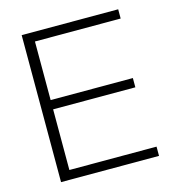

<svg xmlns="http://www.w3.org/2000/svg" viewBox="-104 -789 818 881"><g transform="rotate(-15 304.5 -349.0)"><path d="M536.6 -698.2V-654.3H129.4V-376H520V-332H129.4V-43.9H543.5V0H78.1V-698.2Z"/></g></svg>

Font: Sansation Light
Style: Light
Weight: 300
Designer: Bernd Montag
Version: Version 1.301